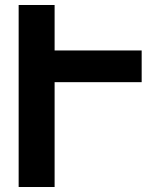

<svg xmlns="http://www.w3.org/2000/svg" viewBox="-20 -749 642 769"><path d="M54.7 -729H198.7V-546.9H547.4V-419.9H198.7V0H54.7Z"/></svg>

Font: Hack
Style: Bold
Weight: 700
Monospace: yes
Designer: Christopher Simpkins
Foundry: Christopher Simpkins
Version: Version 2.017